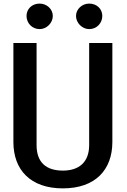

<svg xmlns="http://www.w3.org/2000/svg" viewBox="-20 -842 709 1075"><path d="M609.1 -47V-601.1H479.2V-29.7C479.2 65.6 422.9 113.2 332 113.2C241.1 113.2 184.8 69.9 184.8 -29.7V-601.1H55V-47C55 108.8 150.2 212.7 332 212.7C513.8 212.7 609.1 108.8 609.1 -47ZM202.1 -821.9C158.8 -821.9 128.5 -791.6 128.5 -752.6C128.5 -713.7 158.8 -679 202.1 -679C241.1 -679 275.7 -713.7 275.7 -752.6C275.7 -791.6 241.1 -821.9 202.1 -821.9ZM479.2 -821.9C440.2 -821.9 405.6 -791.6 405.6 -752.6C405.6 -713.7 440.2 -679 479.2 -679C522.5 -679 552.8 -713.7 552.8 -752.6C552.8 -791.6 522.5 -821.9 479.2 -821.9Z"/></svg>

Font: PleaseOptimize
Style: Demi-Bold
Weight: 600
Version: Version 001.000